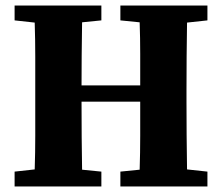

<svg xmlns="http://www.w3.org/2000/svg" viewBox="-20 -677 805 697"><path d="M417 -603V-657H733V-603L659 -595Q658 -534 657.5 -472Q657 -410 657 -347V-310Q657 -249 657.5 -186.5Q658 -124 659 -62L733 -54V0H417V-54L487 -61Q489 -123 489 -185Q489 -247 489 -308H276Q276 -241 276.5 -180.5Q277 -120 278 -61L348 -54V0H33V-54L106 -62Q108 -123 108 -185Q108 -247 108 -310V-347Q108 -409 108 -471Q108 -533 106 -595L33 -603V-657H348V-603L278 -596Q277 -535 276.5 -475Q276 -415 276 -367H489Q489 -424 489 -481.5Q489 -539 487 -596Z"/></svg>

Font: Source Serif Pro
Style: Bold
Weight: 700
Designer: Frank Grießhammer
Foundry: Adobe Systems Incorporated
Version: Version 3.001;hotconv 1.0.111;makeotfexe 2.5.65597